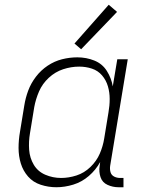

<svg xmlns="http://www.w3.org/2000/svg" viewBox="-20 -779 616 807"><path d="M217 8Q252 8 288 -3Q324 -14 353.5 -39.5Q383 -65 401 -98L399 -82Q395 -57 402.5 -34.5Q410 -12 432 -2Q454 8 478 8H499V-31H485Q471 -31 459.5 -37Q448 -43 444.5 -55.5Q441 -68 443 -82L517 -530H473L454 -416Q448 -451 429 -481Q410 -511 376.5 -524.5Q343 -538 305 -538Q273 -538 241 -530Q209 -522 180.5 -503Q152 -484 131 -456.5Q110 -429 98.5 -398Q87 -367 82 -335L64 -225Q58 -191 58 -157Q58 -123 67.5 -92Q77 -61 98 -37Q119 -13 151 -2.5Q183 8 217 8ZM237 -31Q202 -31 170.5 -44.5Q139 -58 122 -86.5Q105 -115 102.5 -149.5Q100 -184 106 -219L124 -329Q130 -362 144 -394.5Q158 -427 185 -452Q212 -477 245.5 -488Q279 -499 313 -499Q341 -499 366.5 -490.5Q392 -482 409 -462Q426 -442 433.5 -416.5Q441 -391 441 -363Q441 -335 436 -307L418 -197Q413 -165 399.5 -133.5Q386 -102 360 -77Q334 -52 301.5 -41.5Q269 -31 237 -31ZM321 -572 472 -729 437 -759 293 -596Z"/></svg>

Font: Iosevka Sparkle Extralight
Style: Italic
Weight: 200
Italic angle: -9°
Designer: Belleve Invis
Foundry: Belleve Invis
Version: Version 4.5.0; ttfautohint (v1.8.3)